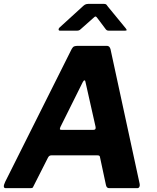

<svg xmlns="http://www.w3.org/2000/svg" viewBox="-26 -981 817 1001"><path d="M4 0Q-5 0 -6 -8Q-7 -16 1 -33L348 -726Q354 -737 361.5 -739.5Q369 -742 380 -742H530Q541 -742 546 -734Q551 -726 552 -716L702 -23Q704 -15 701 -7.5Q698 0 689 0H543Q529 0 526 -18L495 -163Q494 -171 483 -171H241Q230 -171 224 -159L148 -9Q146 -3 142.5 -1.5Q139 0 130 0H4ZM461 -304Q476 -304 472 -321L420 -552Q419 -562 414.5 -562Q410 -562 405 -552L289 -319Q285 -309 286.5 -306.5Q288 -304 295 -304ZM522 -833 483 -885Q476 -895 472 -895Q468 -895 458 -885L396 -830Q390 -824 385 -822.5Q380 -821 372 -821H288Q280 -821 279.5 -826.5Q279 -832 284 -837L409 -951Q417 -958 424 -959.5Q431 -961 443 -961H515Q525 -961 529.5 -956Q534 -951 537 -946L629 -834Q636 -825 634 -823Q632 -821 622 -821H542Q534 -821 530 -824Q526 -827 522 -833Z"/></svg>

Font: Libre Franklin Thin
Style: Bold Italic
Weight: 700
Italic angle: -8°
Version: Version 3.000